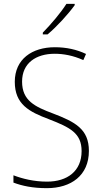

<svg xmlns="http://www.w3.org/2000/svg" viewBox="-20 -970 532 1000"><path d="M369 -943V-950H326C297 -904 246 -844 203 -800V-791H228C276 -831 336 -897 369 -943ZM443 -184C443 -298 371 -335 256 -379C163 -414 95 -445 95 -545C95 -641 167 -690 265 -690C310 -690 361 -681 414 -657L428 -689C380 -712 325 -724 266 -724C147 -724 57 -662 57 -544C57 -427 131 -388 235 -349C346 -306 405 -276 405 -183C405 -79 331 -24 225 -24C157 -24 97 -39 50 -57V-19C95 -2 150 10 224 10C350 10 443 -56 443 -184Z"/></svg>

Font: Noto Sans Bengali SemiCondensed ExtraLight
Style: Regular
Weight: 200
Width: 4
Designer: Joana Ranito - Universal Thirst; Jelle Bosma - Monotype Design Team
Foundry: Universal Thirst ehf.
Version: Version 3.000